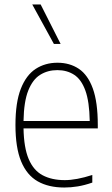

<svg xmlns="http://www.w3.org/2000/svg" viewBox="-20 -828 498 857"><path d="M267 9Q197 9 148.5 -18.5Q100 -46 74.5 -107.2Q49 -168.5 49 -270Q49 -371 73 -432Q97 -493 139.2 -520.5Q181.5 -548 236.5 -548Q291.5 -548 332 -520.8Q372.5 -493.5 394.5 -432.5Q416.5 -371.5 416.5 -270V-255H85Q86.5 -169 108 -118.2Q129.5 -67.5 170.2 -45.8Q211 -24 269 -24Q320.5 -24 392 -47V-13Q357.5 -1 327 4Q296.5 9 267 9ZM236 -515Q193 -515 159.5 -494.2Q126 -473.5 106.2 -424Q86.5 -374.5 85 -288H380.5Q379 -374.5 361 -424Q343 -473.5 311 -494.2Q279 -515 236 -515ZM220.5 -632 124 -808H161.5L250.5 -632Z"/></svg>

Font: Encode Sans Semi Condensed Thin
Style: Regular
Weight: 100
Width: 4
Designer: Multiple Designers
Foundry: Impallari Type
Version: Version 3.000; ttfautohint (v1.8.3) -l 8 -r 50 -G 200 -x 14 